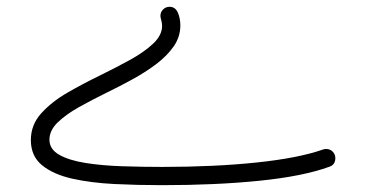

<svg xmlns="http://www.w3.org/2000/svg" viewBox="-20 -540 1078 565"><path d="M479 -520Q495.6 -520 503.2 -503.2Q510.7 -486.3 510.7 -465.3Q510.7 -431.6 491 -403.3Q471.2 -375 439 -350.8Q406.7 -326.7 369.1 -306.2Q331.5 -285.6 295.4 -268.1Q251.5 -246.6 212.6 -224.9Q173.8 -203.1 149.7 -179.7Q125.5 -156.2 125.5 -128.9Q125.5 -100.6 154.8 -84.2Q184.1 -67.9 232.4 -60.3Q280.8 -52.7 339.4 -50.8Q397.9 -48.8 456.5 -48.8Q611.3 -48.8 734.9 -61.8Q858.4 -74.7 930.7 -100.1Q935.1 -101.6 939.9 -101.6Q951.2 -101.6 959 -93.8Q966.8 -85.9 966.8 -74.7Q966.8 -55.2 949.2 -49.3Q871.1 -21 743.4 -8.1Q615.7 4.9 456.5 4.9Q384.8 4.9 315.9 1.5Q247.1 -2 191.9 -14.4Q136.7 -26.9 103.8 -53.7Q70.8 -80.6 70.8 -127.9Q70.8 -172.9 101.6 -206.8Q132.3 -240.7 178.5 -267.3Q224.6 -293.9 271 -316.4Q319.8 -340.3 362.1 -363.5Q404.3 -386.7 430.7 -411.6Q457 -436.5 457 -463.9Q457 -472.7 453.6 -484.4Q452.1 -488.8 452.1 -493.2Q452.1 -504.4 460 -512.2Q467.8 -520 479 -520Z"/></svg>

Font: Mikhak-FD Light
Style: Regular
Weight: 300
Designer: Amin Abedi
Version: Version 3.2